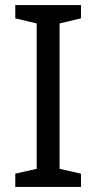

<svg xmlns="http://www.w3.org/2000/svg" viewBox="-20 -734 379 754"><path d="M298 0H40V-52L124 -71V-642L40 -662V-714H298V-662L214 -642V-71L298 -52Z"/></svg>

Font: Noto Sans Buhid
Style: Regular
Weight: 400
Designer: Monotype Design Team
Foundry: Monotype Imaging Inc.
Version: Version 2.001